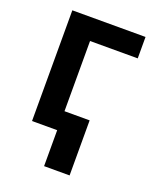

<svg xmlns="http://www.w3.org/2000/svg" viewBox="-135 -628 734 889"><g transform="rotate(20 231.5 -183.5)"><path d="M426.8 -545.5V-440H191.8V0H66.1V-545.5ZM315.7 -94.1V177.2H190V-94.1Z"/></g></svg>

Font: Inter UI Semi Bold
Style: Regular
Weight: 600
Designer: Rasmus Andersson
Foundry: rsms
Version: 3.2;8d6f07862